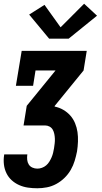

<svg xmlns="http://www.w3.org/2000/svg" viewBox="-23 -802 543 1027"><path d="M177 205Q151 205 126.5 201.5Q102 198 79.5 188Q57 178 39.5 162Q22 146 11.5 124.5Q1 103 -2 78Q-5 53 -1 28Q-1 27 -1 26Q-1 25 0 24H124Q124 24 123.5 24.5Q123 25 123 25Q121 39 122.5 53Q124 67 131 78Q138 89 150.5 94.5Q163 100 177 100Q189 100 201.5 95.5Q214 91 224 82.5Q234 74 241 62.5Q248 51 253 39.5Q258 28 261 15.5Q264 3 266 -9Q268 -22 269.5 -35Q271 -48 270.5 -60.5Q270 -73 267.5 -85.5Q265 -98 259 -108.5Q253 -119 242 -125Q231 -131 218 -131H103L120 -236L274 -425H167L154 -343H62L93 -530H441L424 -425L270 -236L269 -232Q294 -227 315.5 -214.5Q337 -202 353 -184Q369 -166 378.5 -143Q388 -120 391.5 -95.5Q395 -71 394 -44.5Q393 -18 389 8Q384 33 376.5 58Q369 83 355.5 106.5Q342 130 322 149.5Q302 169 278 182Q254 195 228 200Q202 205 177 205ZM240 -595 133 -724 215 -776 301 -656 427 -782 496 -718 344 -595Z"/></svg>

Font: Iosevka Slab Extrabold Oblique
Style: Regular
Weight: 800
Italic angle: -9°
Monospace: yes
Designer: Belleve Invis
Foundry: Belleve Invis
Version: Version 11.1.1; ttfautohint (v1.8.3)